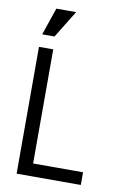

<svg xmlns="http://www.w3.org/2000/svg" viewBox="-91 -877 620 932"><g transform="rotate(10 219.0 -411.0)"><path d="M58.6 -625H128.9V-62.5H375V0H58.6ZM109.4 -822.3H207L124 -687.5H63.5Z"/></g></svg>

Font: Sudo Var
Style: Regular
Weight: 400
Monospace: yes
Designer: Jens Kutilek
Foundry: Jens Kutilek
Version: Version 0.065;FEAKit 1.0